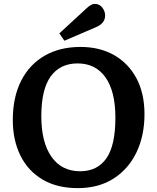

<svg xmlns="http://www.w3.org/2000/svg" viewBox="-20 -956 810 990"><path d="M381 14Q274 14 199 -30.5Q124 -75 85 -154.5Q46 -234 46 -337Q46 -455 89 -539.5Q132 -624 210.5 -669Q289 -714 395 -714Q494 -714 568 -672Q642 -630 683.5 -552.5Q725 -475 725 -367Q725 -257 684 -171Q643 -85 566 -35.5Q489 14 381 14ZM393 -73Q482 -73 528.5 -139.5Q575 -206 575 -349Q575 -485 524 -557Q473 -629 380 -629Q290 -629 241.5 -562Q193 -495 193 -357Q193 -222 245.5 -147.5Q298 -73 393 -73ZM312 -746 286 -784 425 -912Q450 -936 468 -936Q493 -936 507.5 -917Q522 -898 522 -876Q522 -835 473 -815Z"/></svg>

Font: Literata 12pt SemiBold
Style: Regular
Weight: 600
Designer: Latin by Veronika Burian and Jose Scaglione. Greek by Irene Vlachou. Cyrillic by Vera Evstafieva.
Foundry: TypeTogether
Version: Version 3.002